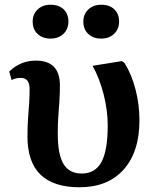

<svg xmlns="http://www.w3.org/2000/svg" viewBox="-20 -777 650 811"><path d="M316 14Q96 14 96 -200Q96 -244 98.5 -277Q101 -310 103 -339Q105 -368 105 -401Q105 -448 68 -448Q47 -448 29 -439L19 -475Q67 -521 131 -521Q233 -521 233 -417Q233 -381 231 -351Q229 -321 226.5 -288.5Q224 -256 224 -213Q224 -124 248.5 -84Q273 -44 325 -44Q382 -44 408.5 -92.5Q435 -141 435 -248Q435 -310 418 -377.5Q401 -445 371 -499L495 -519L506 -511Q536 -463 552.5 -399Q569 -335 569 -269Q569 -135 502 -60.5Q435 14 316 14ZM407 -614Q374 -614 353 -633.5Q332 -653 332 -686Q332 -717 353 -737Q374 -757 407 -757Q443 -757 463 -737.5Q483 -718 483 -686Q483 -654 462 -634Q441 -614 407 -614ZM193 -614Q160 -614 139 -633.5Q118 -653 118 -686Q118 -717 139 -737Q160 -757 193 -757Q229 -757 249 -737.5Q269 -718 269 -686Q269 -654 248 -634Q227 -614 193 -614Z"/></svg>

Font: Literata 36pt SemiBold
Style: Regular
Weight: 600
Designer: Latin by Veronika Burian and Jose Scaglione. Greek by Irene Vlachou. Cyrillic by Vera Evstafieva.
Foundry: TypeTogether
Version: Version 3.002